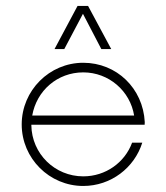

<svg xmlns="http://www.w3.org/2000/svg" viewBox="-20 -615 555 643"><path d="M257.8 -568.8 319.3 -450.7H352.5L274.9 -595.2H239.7L162.6 -450.7H195.3ZM464.4 -197.3 464.8 -206.1C459 -319.3 370.6 -404.8 258.8 -404.8C145.5 -404.8 52.7 -312 52.7 -198.2C52.7 -84.5 145.5 7.8 258.8 7.8C351.6 7.8 430.2 -53.2 456.5 -137.2H422.4C397.9 -70.8 334 -24.4 258.8 -24.4C163.6 -24.4 86.4 -100.1 85 -195.3V-197.3ZM258.8 -372.6C344.7 -372.6 416 -310.1 429.2 -228H87.9C102.5 -311.5 172.4 -372.6 258.8 -372.6Z"/></svg>

Font: Now ExtraLight
Style: Regular
Weight: 200
Designer: Alfredo Marco Pradil
Foundry: Alfredo Marco Pradil
Version: Version 1.200;hotconv 1.0.109;makeotfexe 2.5.65596